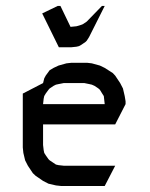

<svg xmlns="http://www.w3.org/2000/svg" viewBox="-20 -622 501 642"><path d="M56.2 -128.9V-309.1L124 -344.2L127.9 -359.9L132.8 -369.1L142.1 -381.8L146 -387.2L159.2 -395L175.8 -402.8L202.1 -410.2L219.2 -412.1H271L287.1 -410.2L314 -402.8L330.1 -395L356.9 -377.9L365.2 -369.1L381.8 -344.2L391.1 -326.2L397 -300.8L399.9 -283.2V-273.9L365.2 -206.1H124V-137.2L126 -120.1L127.9 -110.8L132.8 -103L142.1 -89.8L146 -85.9L159.2 -77.1L167 -71.8L175.8 -69.8L192.9 -67.9H365.2L330.1 0H185.1L167 -2L142.1 -7.8L124 -17.1L99.1 -34.2L89.8 -43L73.2 -67.9L64 -85.9L58.1 -110.8ZM121.1 -577.1 172.9 -602.1H182.1L215.8 -532.2L235.8 -534.2L252 -539.1L256.8 -541L270 -549.8L320.8 -602.1H330.1L277.8 -498L270 -485.8L266.1 -481.9L252 -472.2L244.1 -467.8L235.8 -465.8L217.8 -463.9H176.8ZM124 -273.9H330.1L328.1 -292L327.1 -300.8L321.8 -309.1L314 -321.8L309.1 -326.2L295.9 -335L287.1 -338.9L278.8 -340.8L262.2 -344.2H192.9L175.8 -340.8L167 -338.9L159.2 -335L146 -326.2L142.1 -321.8L132.8 -309.1L127.9 -300.8L126 -292Z"/></svg>

Font: Petahja
Style: Regular
Weight: 400
Designer: T. Christopher White
Version: Version 1.1